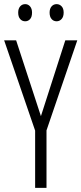

<svg xmlns="http://www.w3.org/2000/svg" viewBox="-20 -909 394 929"><path d="M178 -347 296 -714H354L205 -278V0H150V-277L0 -714H58ZM68 -848Q68 -867 77.5 -878Q87 -889 102 -889Q116 -889 125.5 -878Q135 -867 135 -848Q135 -827 125.5 -816.5Q116 -806 102 -806Q87 -806 77.5 -817Q68 -828 68 -848ZM220 -848Q220 -867 229.5 -878Q239 -889 254 -889Q268 -889 278 -878.5Q288 -868 288 -848Q288 -828 278 -817Q268 -806 254 -806Q239 -806 229.5 -817Q220 -828 220 -848Z"/></svg>

Font: Noto Sans Malayalam ExtraCondensed Light
Style: Regular
Weight: 300
Width: 2
Designer: Jelle Bosma - Monotype Design Team
Foundry: Monotype Imaging Inc.
Version: Version 2.104; ttfautohint (v1.8.4.7-5d5b)